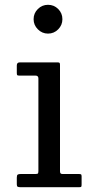

<svg xmlns="http://www.w3.org/2000/svg" viewBox="-20 -780 388 800"><path d="M120 -700Q120 -675.5 137.8 -657.8Q155.5 -640 180 -640Q205 -640 222.5 -657.8Q240 -675.5 240 -700Q240 -725 222.5 -742.5Q205 -760 180 -760Q155.5 -760 137.8 -742.5Q120 -725 120 -700ZM128 -465Q140 -465 140 -453V-69Q140 -61 138.5 -58Q137 -55 128.5 -55H66.5Q57.5 -55 53.8 -52.5Q50 -50 50 -40V-12Q50 -4 53.5 -2Q57 0 65.5 0H310.5Q317.5 0 318.8 -2.5Q320 -5 320 -12V-45Q320 -52 317.5 -53.5Q315 -55 308 -55H240.5Q234.5 -55 232.2 -57.8Q230 -60.5 230 -67V-509.5Q230 -516 228.2 -518Q226.5 -520 220.5 -520H62Q50 -520 50 -507V-477Q50 -469.5 51.5 -467.2Q53 -465 60.5 -465Z"/></svg>

Font: Besley
Style: Regular
Weight: 400
Designer: Owen Earl
Foundry: indestructible type*
Version: Version 4.000